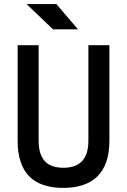

<svg xmlns="http://www.w3.org/2000/svg" viewBox="-20 -916 626 946"><path d="M291 9.8Q66.9 9.8 66.9 -222.7V-693.4H170.4V-222.7Q170.4 -156.2 200 -122.8Q229.5 -89.4 293 -89.4Q415.5 -89.4 415.5 -222.7V-693.4H519V-222.7Q519 -106.4 461.2 -48.3Q403.3 9.8 291 9.8ZM241.2 -771.5 110.8 -896H257.8L364.3 -771.5Z"/></svg>

Font: Caskaydia Cove Medium
Style: Regular
Weight: 500
Monospace: yes
Designer: Aaron Bell
Foundry: Saja Typeworks
Version: Version 4.300; ttfautohint (v1.8.3)